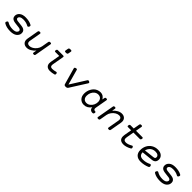

<svg xmlns="http://www.w3.org/2000/svg" viewBox="523 -2503 4350 4350"><g transform="rotate(45 2698.0 -328.0)"><path d="M111.8 -312Q111.8 -273.4 132.3 -248.8Q152.8 -224.1 188 -213.4Q221.7 -203.1 285.2 -197.3Q348.6 -191.4 372.6 -186.5Q425.3 -175.3 425.3 -138.2Q425.3 -126 418.9 -113.5Q412.6 -101.1 398.9 -88.4Q385.3 -75.7 358.2 -67.9Q331.1 -60.1 294.4 -60.1Q191.9 -60.1 118.7 -106Q92.8 -122.1 73.7 -87.4Q55.7 -54.7 83 -38.1Q162.1 10.7 287.1 10.7Q335.9 10.7 374.8 0.2Q413.6 -10.3 437 -26.9Q460.4 -43.5 476.1 -64.9Q491.7 -86.4 497.6 -106.4Q503.4 -126.5 503.4 -146.5Q503.4 -187.5 482.2 -212.9Q460.9 -238.3 424.8 -249Q392.1 -258.8 328.9 -264.6Q265.6 -270.5 243.2 -274.9Q189.9 -285.2 189.9 -319.8Q189.9 -349.1 220.2 -370.1Q250.5 -391.1 307.1 -391.1Q401.9 -391.1 472.7 -350.6Q499.5 -335.4 517.1 -370.6Q534.2 -404.3 506.3 -419.4Q427.7 -461.9 311.5 -461.9Q215.8 -461.9 163.8 -418.5Q111.8 -375 111.8 -312Z M1109.4 -456.1Q1089.8 -456.1 1080.3 -448.7Q1070.8 -441.4 1067.9 -424.3L1038.6 -259.8Q1029.3 -206.1 994.6 -159.7Q960 -113.3 915 -87.4Q870.1 -61.5 828.1 -61.5Q790.5 -61.5 772 -79.3Q753.4 -97.2 753.4 -129.4Q753.4 -140.1 755.9 -155.8L803.2 -424.3Q806.2 -441.4 799.3 -448.7Q792.5 -456.1 772.5 -456.1H771.5Q752 -456.1 742.4 -448.7Q732.9 -441.4 730 -424.3L682.1 -153.3Q678.7 -134.8 678.7 -116.2Q678.7 -58.1 714.6 -23.7Q750.5 10.7 813 10.7Q865.2 10.7 919.9 -20.3Q974.6 -51.3 1015.6 -101.6L1002.4 -26.9Q999.5 -9.8 1006.1 -2.4Q1012.7 4.9 1031.7 4.9H1032.7Q1051.8 4.9 1059.8 -2.2Q1067.9 -9.3 1070.8 -26.9L1141.1 -424.3Q1144 -441.4 1137.2 -448.7Q1130.4 -456.1 1110.4 -456.1Z M1356.4 -451.2Q1339.8 -451.2 1331.5 -443.1Q1323.2 -435.1 1319.8 -416Q1316.4 -397 1322 -388.9Q1327.6 -380.9 1344.2 -380.9H1467.8L1427.2 -149.9Q1423.8 -131.3 1423.8 -111.8Q1423.8 -54.2 1458 -21.7Q1492.2 10.7 1555.2 10.7Q1616.7 10.7 1682.6 -7.3Q1712.9 -15.6 1705.6 -51.3Q1698.2 -85.9 1668.9 -77.1Q1614.3 -60.5 1562.5 -60.5Q1528.3 -60.5 1512.7 -74.5Q1497.1 -88.4 1497.1 -119.1Q1497.1 -130.9 1500.5 -151.4L1547.4 -418Q1550.8 -436 1544.4 -443.6Q1538.1 -451.2 1521.5 -451.2ZM1492.7 -633.8 1481.4 -570.3Q1478.5 -552.7 1487.1 -545.7Q1495.6 -538.6 1522.5 -538.6Q1549.3 -538.6 1560.3 -545.7Q1571.3 -552.7 1574.2 -570.3L1585.4 -633.8Q1588.4 -651.4 1580.1 -658.4Q1571.8 -665.5 1544.9 -665.5Q1518.1 -665.5 1506.8 -658.4Q1495.6 -651.4 1492.7 -633.8Z M2304.7 -438.5 2073.2 -69.8 1972.2 -434.6Q1967.8 -450.2 1957.5 -453.6Q1947.3 -457 1927.7 -451.2Q1907.2 -445.8 1901.4 -436.3Q1895.5 -426.8 1899.9 -410.2L2010.3 -19.5Q2014.6 -3.4 2026.6 3.7Q2038.6 10.7 2062.5 10.7Q2086.4 10.7 2100.8 3.7Q2115.2 -3.4 2125.5 -19.5L2369.6 -405.3Q2379.9 -421.4 2376 -432.1Q2372.1 -442.9 2354 -451.2Q2336.4 -459.5 2325.7 -456.8Q2314.9 -454.1 2304.7 -438.5Z M2468.3 -178.7Q2468.3 -92.3 2517.1 -40.8Q2565.9 10.7 2643.6 10.7Q2749.5 10.7 2820.3 -89.8L2817.9 -95.7Q2817.9 -50.3 2842 -25.1Q2866.2 0 2907.2 0H2912.6Q2929.2 0 2937.5 -8.1Q2945.8 -16.1 2949.7 -35.2Q2953.1 -54.2 2947.3 -62.3Q2941.4 -70.3 2924.8 -70.3H2922.4Q2898.9 -70.3 2887.7 -87.2Q2876.5 -104 2882.3 -136.2L2933.1 -424.3Q2936 -441.4 2929.4 -448.7Q2922.9 -456.1 2903.8 -456.1H2902.8Q2883.8 -456.1 2875.7 -449Q2867.7 -441.9 2864.7 -424.3L2855.5 -374Q2833 -415 2797.4 -438.5Q2761.7 -461.9 2716.3 -461.9Q2667.5 -461.9 2626 -444.6Q2584.5 -427.2 2555.9 -398.7Q2527.3 -370.1 2507.1 -333Q2486.8 -295.9 2477.5 -256.8Q2468.3 -217.8 2468.3 -178.7ZM2828.1 -264.2Q2828.1 -214.4 2806.2 -168.2Q2784.2 -122.1 2743.7 -91.8Q2703.1 -61.5 2654.3 -61.5Q2601.6 -61.5 2572.3 -94.5Q2543 -127.4 2543 -183.1Q2543 -234.4 2562.7 -281Q2582.5 -327.6 2622.3 -358.6Q2662.1 -389.6 2713.4 -389.6Q2766.1 -389.6 2797.1 -356.4Q2828.1 -323.2 2828.1 -264.2Z M3192.4 -349.6 3205.6 -424.3Q3208.5 -441.4 3201.9 -448.7Q3195.3 -456.1 3176.3 -456.1H3175.3Q3156.2 -456.1 3148.2 -449Q3140.1 -441.9 3137.2 -424.3L3066.9 -26.9Q3064 -9.8 3070.8 -2.4Q3077.6 4.9 3097.7 4.9H3098.6Q3118.2 4.9 3127.7 -2.4Q3137.2 -9.8 3140.1 -26.9L3169.4 -191.4Q3178.7 -245.1 3213.4 -291.5Q3248 -337.9 3293 -363.8Q3337.9 -389.6 3379.9 -389.6Q3417.5 -389.6 3436 -371.8Q3454.6 -354 3454.6 -321.8Q3454.6 -311 3452.1 -295.4L3404.8 -26.9Q3401.9 -9.8 3408.7 -2.4Q3415.5 4.9 3435.5 4.9H3436.5Q3456.1 4.9 3465.6 -2.4Q3475.1 -9.8 3478 -26.9L3525.9 -297.9Q3529.3 -316.4 3529.3 -335Q3529.3 -393.1 3493.4 -427.5Q3457.5 -461.9 3395 -461.9Q3342.8 -461.9 3288.1 -430.9Q3233.4 -399.9 3192.4 -349.6Z M3848.6 -558.6 3779.8 -166.5Q3774.9 -136.2 3774.9 -115.7Q3774.9 10.7 3913.1 10.7Q3954.6 10.7 4002.4 -4.4Q4050.3 -19.5 4093.3 -43.9Q4106.9 -51.8 4110.6 -62.5Q4114.3 -73.2 4107.9 -90.8Q4101.6 -107.9 4090.3 -112.8Q4079.1 -117.7 4067.4 -109.9Q3983.4 -60.5 3920.4 -60.5Q3882.3 -60.5 3865.5 -76.9Q3848.6 -93.3 3848.6 -127.4Q3848.6 -145.5 3853 -168L3921.9 -558.6Q3924.8 -575.7 3917.7 -583Q3910.6 -590.3 3890.1 -590.3Q3870.1 -590.3 3860.8 -583Q3851.6 -575.7 3848.6 -558.6ZM3723.6 -412.1Q3707 -412.1 3698.7 -404.1Q3690.4 -396 3687 -377Q3683.6 -357.9 3689.2 -349.9Q3694.8 -341.8 3711.4 -341.8H4084.5Q4101.1 -341.8 4109.4 -349.9Q4117.7 -357.9 4121.6 -377Q4125 -396 4119.1 -404.1Q4113.3 -412.1 4096.7 -412.1Z M4272.5 -172.9Q4272.5 -86.9 4321.8 -38.1Q4371.1 10.7 4462.4 10.7Q4517.1 10.7 4573 -1.2Q4628.9 -13.2 4672.4 -32.2Q4703.1 -45.9 4692.4 -81.1Q4686.5 -99.1 4675.5 -105.5Q4664.6 -111.8 4652.8 -105Q4564 -60.1 4469.7 -60.1Q4346.7 -60.1 4346.7 -176.3Q4346.7 -268.1 4399.7 -329.6Q4452.6 -391.1 4543 -391.1Q4594.2 -391.1 4622.1 -370.4Q4649.9 -349.6 4649.9 -317.4Q4649.9 -294.9 4638.9 -283.2Q4627.9 -271.5 4600.6 -268.6L4336.4 -238.3L4320.3 -169.9L4615.7 -200.7Q4725.1 -212.4 4725.1 -319.8Q4725.1 -381.8 4677.5 -421.9Q4629.9 -461.9 4550.3 -461.9Q4469.2 -461.9 4405.3 -423.3Q4341.3 -384.8 4306.9 -318.8Q4272.5 -252.9 4272.5 -172.9Z M4908.7 -312Q4908.7 -273.4 4929.2 -248.8Q4949.7 -224.1 4984.9 -213.4Q5018.6 -203.1 5082 -197.3Q5145.5 -191.4 5169.4 -186.5Q5222.2 -175.3 5222.2 -138.2Q5222.2 -126 5215.8 -113.5Q5209.5 -101.1 5195.8 -88.4Q5182.1 -75.7 5155 -67.9Q5127.9 -60.1 5091.3 -60.1Q4988.8 -60.1 4915.5 -106Q4889.6 -122.1 4870.6 -87.4Q4852.5 -54.7 4879.9 -38.1Q4959 10.7 5084 10.7Q5132.8 10.7 5171.6 0.2Q5210.4 -10.3 5233.9 -26.9Q5257.3 -43.5 5272.9 -64.9Q5288.6 -86.4 5294.4 -106.4Q5300.3 -126.5 5300.3 -146.5Q5300.3 -187.5 5279.1 -212.9Q5257.8 -238.3 5221.7 -249Q5189 -258.8 5125.7 -264.6Q5062.5 -270.5 5040 -274.9Q4986.8 -285.2 4986.8 -319.8Q4986.8 -349.1 5017.1 -370.1Q5047.4 -391.1 5104 -391.1Q5198.7 -391.1 5269.5 -350.6Q5296.4 -335.4 5314 -370.6Q5331.1 -404.3 5303.2 -419.4Q5224.6 -461.9 5108.4 -461.9Q5012.7 -461.9 4960.7 -418.5Q4908.7 -375 4908.7 -312Z"/></g></svg>

Font: Courier Prime Code
Style: Italic
Weight: 400
Italic angle: -10°
Designer: Alan Dague-Greene
Foundry: Quote-Unquote Apps
Version: Version 3.18